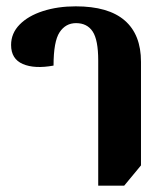

<svg xmlns="http://www.w3.org/2000/svg" viewBox="-20 -580 531 606"><path d="M290 6V-389Q290 -454 272.5 -480.5Q255 -507 220 -507Q187 -507 168 -478Q149 -449 149 -373Q89 -362 52 -378Q15 -394 15 -438Q15 -475 42 -502.5Q69 -530 115.5 -545Q162 -560 219 -560Q322 -560 373.5 -515.5Q425 -471 425 -385V-58L372 6Z"/></svg>

Font: Noto Serif Thai SemiCondensed
Style: Bold
Weight: 700
Width: 4
Designer: Monotype Design Team
Foundry: Monotype Imaging Inc.
Version: Version 2.002; ttfautohint (v1.8.4.7-5d5b)